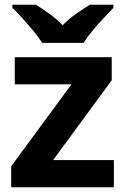

<svg xmlns="http://www.w3.org/2000/svg" viewBox="-20 -786 528 806"><path d="M458 0H27V-88L280 -432H42V-546H449V-449L203 -114H458ZM157 -606Q143 -629 120.5 -656Q98 -683 74.5 -709Q51 -735 32 -753V-766H131Q157 -750 187 -728.5Q217 -707 243 -680Q269 -707 300 -728.5Q331 -750 357 -766H456V-753Q438 -735 414 -709Q390 -683 367.5 -656Q345 -629 331 -606Z"/></svg>

Font: RS Noto Sans
Style: Bold
Weight: 700
Designer: Monotype Design Team
Foundry: Monotype Imaging Inc.
Version: Version 3.10